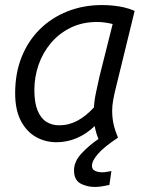

<svg xmlns="http://www.w3.org/2000/svg" viewBox="-20 -550 580 760"><path d="M356 190Q323 190 298 176Q273 162 273 124Q273 89 303.5 56.5Q334 24 370 0Q365 -11 361 -24.5Q357 -38 355 -51Q321 -19 283 -3Q245 13 204 13Q159 13 122 -8Q85 -29 62.5 -72Q40 -115 40 -181Q40 -260 65.5 -324Q91 -388 137.5 -434Q184 -480 247 -505Q310 -530 384 -530Q404 -530 426 -528Q448 -526 470 -521Q492 -516 513 -507L438 -200Q432 -176 428 -154Q424 -132 424 -112Q424 -84 429.5 -59Q435 -34 447 -5Q391 32 367.5 59.5Q344 87 344 106Q344 121 356.5 126.5Q369 132 385 132Q395 132 404.5 130Q414 128 421 127L413 182Q399 185 384.5 187.5Q370 190 356 190ZM214 -54Q253 -54 287 -72.5Q321 -91 352 -125Q353 -152 360.5 -186Q368 -220 374 -248L426 -455Q409 -459 394 -461Q379 -463 364 -463Q306 -463 260 -440.5Q214 -418 181.5 -379.5Q149 -341 132.5 -293Q116 -245 116 -194Q116 -143 129 -112Q142 -81 164 -67.5Q186 -54 214 -54Z"/></svg>

Font: Ubuntu Sans
Style: Italic
Weight: 400
Italic angle: -13.5°
Designer: Dalton Maag Ltd
Foundry: Dalton Maag Ltd
Version: Version 1.006